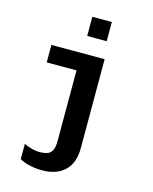

<svg xmlns="http://www.w3.org/2000/svg" viewBox="-132 -811 864 1083"><g transform="rotate(15 300.0 -269.0)"><path d="M221 186Q183 186 147.5 178Q112 170 88 156V67Q104 75 129.5 82.5Q155 90 182 90Q204 90 222 84.5Q240 79 251 61Q262 43 262 6V-409H88V-511H399V7Q399 97 350.5 141.5Q302 186 221 186ZM270 -612V-724H384V-612Z"/></g></svg>

Font: Chivo Mono SemiBold
Style: Regular
Weight: 600
Monospace: yes
Designer: Hector Gatti
Foundry: Omnibus-Type
Version: Version 1.008